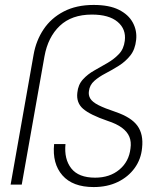

<svg xmlns="http://www.w3.org/2000/svg" viewBox="-20 -747 649 777"><path d="M359 10Q274 10 232.5 -37.5Q191 -85 199 -164H245Q239 -103 268.5 -65.5Q298 -28 365 -28Q424 -28 463 -60.5Q502 -93 508 -146Q512 -173 503.5 -193.5Q495 -214 473.5 -230Q452 -246 415 -258Q345 -282 316.5 -306.5Q288 -331 293 -372Q296 -404 315.5 -425.5Q335 -447 362 -462Q389 -477 415.5 -492.5Q442 -508 461.5 -528.5Q481 -549 485 -582Q491 -629 456 -658.5Q421 -688 352 -688Q270 -688 222 -642.5Q174 -597 160 -519L68 0H23L116 -526Q126 -583 156.5 -628.5Q187 -674 238 -700.5Q289 -727 359 -727Q422 -727 461 -707.5Q500 -688 517.5 -655.5Q535 -623 531 -586Q527 -547 507.5 -522.5Q488 -498 461 -481Q434 -464 407 -450Q380 -436 361.5 -419.5Q343 -403 340 -379Q337 -362 345.5 -348Q354 -334 378.5 -321.5Q403 -309 448 -294Q512 -272 536.5 -237.5Q561 -203 555 -149Q551 -103 525 -67Q499 -31 456.5 -10.5Q414 10 359 10Z"/></svg>

Font: DM Sans 28pt ExtraLight
Style: Italic
Weight: 250
Italic angle: -10°
Version: Version 4.004;gftools[0.9.30]